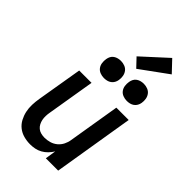

<svg xmlns="http://www.w3.org/2000/svg" viewBox="-294 -1086 1188 1188"><g transform="rotate(45 300.0 -492.0)"><path d="M223 8Q194 8 166.5 0.5Q139 -7 117.5 -24Q96 -41 83 -65.5Q70 -90 64 -117Q58 -144 59 -173.5Q60 -203 65 -232L115 -530H223L171 -217Q168 -201 167.5 -184.5Q167 -168 170 -153Q173 -138 180 -124.5Q187 -111 198.5 -101.5Q210 -92 225.5 -88Q241 -84 257 -84Q279 -84 301.5 -90.5Q324 -97 342 -112Q360 -127 370.5 -148Q381 -169 384 -191L440 -530H548L461 0H353L364 -71Q353 -53 337.5 -37Q322 -21 303 -10.5Q284 0 263.5 4Q243 8 223 8ZM456 -605Q438 -605 421.5 -611.5Q405 -618 395 -631.5Q385 -645 382.5 -662.5Q380 -680 383 -698Q385 -711 391 -722.5Q397 -734 408 -741.5Q419 -749 431.5 -752Q444 -755 456 -755Q474 -755 490.5 -748.5Q507 -742 517 -728.5Q527 -715 530 -697.5Q533 -680 530 -662Q528 -649 521.5 -637.5Q515 -626 504.5 -618.5Q494 -611 481.5 -608Q469 -605 456 -605ZM256 -605Q238 -605 221.5 -611.5Q205 -618 195 -631.5Q185 -645 182.5 -662.5Q180 -680 183 -698Q185 -711 191 -722.5Q197 -734 208 -741.5Q219 -749 231.5 -752Q244 -755 256 -755Q274 -755 290.5 -748.5Q307 -742 317 -728.5Q327 -715 330 -697.5Q333 -680 330 -662Q328 -649 321.5 -637.5Q315 -626 304.5 -618.5Q294 -611 281.5 -608Q269 -605 256 -605ZM357 -787 304 -843 467 -992 537 -918Z"/></g></svg>

Font: Iosevka Curly SmBdExObl
Style: Regular
Weight: 600
Width: 7
Italic angle: -9°
Monospace: yes
Designer: Belleve Invis
Foundry: Belleve Invis
Version: Version 11.1.0; ttfautohint (v1.8.3)